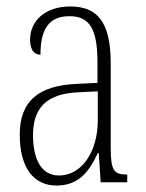

<svg xmlns="http://www.w3.org/2000/svg" viewBox="-20 -563 451 593"><path d="M154 10C224 10 255 -33 282 -90H285L291 0H373V-24H371C333 -24 322 -35 322 -105V-367C322 -496 280 -543 197 -543C120 -543 73 -499 73 -441C73 -411 84 -394 105 -394C105 -476 133 -513 195 -513C258 -513 281 -471 281 -371V-307L218 -304C99 -299 41 -251 41 -147C41 -41 87 10 154 10ZM162 -21C107 -21 82 -72 82 -146C82 -227 121 -274 223 -278L282 -281V-191C282 -95 233 -21 162 -21Z"/></svg>

Font: Noto Serif Lao ExtraCondensed ExtraLight
Style: Regular
Weight: 200
Width: 2
Designer: Monotype Design Team
Foundry: Monotype Imaging Inc.
Version: Version 2.003